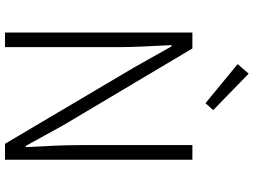

<svg xmlns="http://www.w3.org/2000/svg" viewBox="-140 -848 988 747"><g transform="rotate(90 353.5 -474.0)"><path d="M106 0H163V-437C163 -510 158 -578 155 -648H160L242 -502L539 0H601V-729H544V-297C544 -226 548 -153 552 -81H547L466 -228L168 -729H106ZM381 -780 408 -810 266 -948 229 -905Z"/></g></svg>

Font: Noto Sans T Chinese Light
Style: Regular
Weight: 300
Designer: Ryoko NISHIZUKA (kana & ideographs); Paul D. Hunt (Latin, Greek & Cyrillic); Wenlong ZHANG (bopomofo); Sandoll Communica
Foundry: Adobe Systems Incorporated
Version: Version 1.000;PS 1;hotconv 1.0.78;makeotf.lib2.5.61930